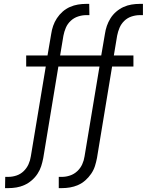

<svg xmlns="http://www.w3.org/2000/svg" viewBox="-20 -755 790 990"><path d="M6 215 7 157H23Q44 157 65 150Q86 143 102 127.5Q118 112 127 92Q136 72 139 51L216 -412H115V-469H225L244 -580Q247 -601 254 -621.5Q261 -642 273.5 -661Q286 -680 303 -695Q320 -710 340.5 -719Q361 -728 382 -731.5Q403 -735 424 -735H440L441 -677H424Q404 -677 382.5 -670Q361 -663 344.5 -647.5Q328 -632 319.5 -612Q311 -592 307 -571L290 -469H502L521 -580Q524 -601 531 -621.5Q538 -642 550 -661Q562 -680 579.5 -695Q597 -710 617 -719Q637 -728 658 -731.5Q679 -735 700 -735H717V-677H701Q680 -677 658.5 -670Q637 -663 621 -647.5Q605 -632 596.5 -612Q588 -592 584 -571L567 -469H668V-412H558L480 60Q476 81 469.5 101.5Q463 122 450 141Q437 160 420 175Q403 190 382.5 199Q362 208 341 211.5Q320 215 299 215H283V157H300Q320 157 341 150Q362 143 378.5 127.5Q395 112 404 92Q413 72 416 51L493 -412H281L203 60Q199 81 192.5 101.5Q186 122 173.5 141Q161 160 143.5 175Q126 190 106 199Q86 208 65 211.5Q44 215 23 215Z"/></svg>

Font: Iosevka Etoile Light
Style: Italic
Weight: 300
Italic angle: -9°
Designer: Belleve Invis
Foundry: Belleve Invis
Version: Version 22.1.2; ttfautohint (v1.8.4)